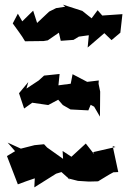

<svg xmlns="http://www.w3.org/2000/svg" viewBox="-20 -770 574 828"><path d="M45 -118 10 -97 57 25C81 16 105 7 130 -1L128 38L222 -21L245 -28L283 6L273 -1L316 10L363 13L403 12C425 -1 446 -15 469 -27L490 -28L466 -140L478 -136L382 -114L386 -105L350 -151L288 -94L250 -119L252 -85L183 -134L170 -148L129 -144L70 -129L13 -155ZM102 -416 62 -368 84 -302 119 -327 188 -317 231 -340 251 -317 284 -298 361 -294 371 -318 386 -310 411 -267 412 -375 405 -409 406 -423 356 -417 293 -450 285 -409 232 -402 237 -451 170 -444 147 -423 94 -388ZM57 -711 35 -669C53 -643 72 -620 88 -592L168 -593L186 -596L234 -629L242 -594L297 -598L320 -612L363 -618L358 -565L430 -627L461 -597L499 -629L508 -709L421 -703L401 -726L375 -691L335 -723L251 -750L261 -741L222 -735L192 -720L140 -671L123 -724L76 -678Z"/></svg>

Font: Asimov Aggro
Style: Condensed
Weight: 500
Designer: Google
Version: Version 2.000980; 2014